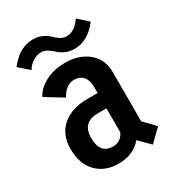

<svg xmlns="http://www.w3.org/2000/svg" viewBox="-170 -771 790 879"><g transform="rotate(-30 225.0 -332.0)"><path d="M287.5 -545Q260.5 -545 239 -555Q217.5 -565 205.8 -576.8Q194 -588.5 178 -598.5Q162 -608.5 145.5 -608.5Q123 -608.5 103.5 -596.2Q84 -584 75.5 -572L67 -559.5L15 -605.5Q17 -610 26.2 -620.2Q35.5 -630.5 51 -644.5Q66.5 -658.5 91.2 -668.5Q116 -678.5 142 -678.5Q169 -678.5 190.5 -668.2Q212 -658 223.8 -645.8Q235.5 -633.5 251.5 -623.2Q267.5 -613 284 -613Q298 -613 311 -618.2Q324 -623.5 332.5 -630.8Q341 -638 347.5 -645.5Q354 -653 357 -658L360 -663.5L412.5 -616.5Q359 -545 287.5 -545ZM377.5 13.5 322 -42Q278.5 11 198.5 11Q128.5 11 84.8 -33Q41 -77 41 -157.5Q41 -233 90 -275.2Q139 -317.5 224.5 -317.5H276.5V-346.5Q276.5 -385 259.8 -404.5Q243 -424 213 -424Q188 -424 169.5 -408.2Q151 -392.5 141 -371.5L48.5 -428Q65 -463 110.2 -487.5Q155.5 -512 217 -512Q289.5 -512 337 -472.8Q384.5 -433.5 384.5 -366V-106L440.5 -47.5ZM216 -70Q258 -70 276.5 -110V-236.5H230.5Q148 -236.5 148 -153.5Q148 -70 216 -70Z"/></g></svg>

Font: League Mono Condensed Medium
Style: Regular
Weight: 500
Width: 1
Designer: Tyler Finck
Foundry: The League of Moveable Type / Tyler Finck
Version: Version 2.210